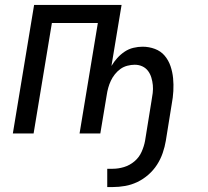

<svg xmlns="http://www.w3.org/2000/svg" viewBox="-20 -540 840 777"><path d="M414 217V143H436Q459 143 482 136Q505 129 524 113Q543 97 553 74.5Q563 52 567 30L593 -131Q596 -147 598 -163.5Q600 -180 598.5 -195.5Q597 -211 592.5 -226Q588 -241 579 -253Q570 -265 556 -271.5Q542 -278 525 -278Q511 -278 495.5 -274Q480 -270 467.5 -261Q455 -252 445 -239.5Q435 -227 428.5 -213Q422 -199 418 -184.5Q414 -170 412 -156L386 0H302L376 -447H190L116 0H32L118 -520H472L431 -273Q441 -290 454.5 -305Q468 -320 484.5 -331Q501 -342 520 -346.5Q539 -351 557 -351Q583 -351 607 -342Q631 -333 646.5 -314.5Q662 -296 670 -272.5Q678 -249 680.5 -223.5Q683 -198 681.5 -171.5Q680 -145 675 -119L651 30Q647 54 638.5 79Q630 104 615.5 126.5Q601 149 580.5 167Q560 185 536 196.5Q512 208 486.5 212.5Q461 217 436 217Z"/></svg>

Font: Iosevka Aile Oblique
Style: Regular
Weight: 400
Italic angle: -9°
Designer: Belleve Invis
Foundry: Belleve Invis
Version: Version 31.1.0; ttfautohint (v1.8.4)